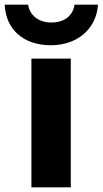

<svg xmlns="http://www.w3.org/2000/svg" viewBox="-61 -799 438 819"><path d="M156 -606C268 -606 350 -675 357 -779H257C250 -735 218 -703 157 -703C103 -703 65 -735 59 -779H-41C-36 -673 39 -606 156 -606ZM73 0H241V-549H73Z"/></svg>

Font: Kathrein 85 Heavy
Style: Regular
Weight: 900
Designer: Lazydogs Typefoundry, based on Open Sans by Ascender Corporation
Foundry: Lazydogs Typefoundry
Version: Version 1.003;PS 001.003;hotconv 1.0.88;makeotf.lib2.5.64775